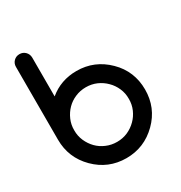

<svg xmlns="http://www.w3.org/2000/svg" viewBox="-181 -912 986 1044"><g transform="rotate(-30 312.5 -390.5)"><path d="M141.1 -486.3Q213.9 -546.9 312.5 -546.9Q424.8 -546.9 505.9 -466.8Q545.9 -427.7 565.9 -378.9Q585.9 -330.1 585.9 -273.4Q585.9 -159.2 505.9 -80.1Q424.8 0 312.5 0Q199.2 0 119.1 -80.1Q39.1 -160.2 39.1 -273.4V-730.5Q39.1 -752 53.7 -766.6Q68.4 -781.2 89.8 -781.2Q111.3 -781.2 126 -766.6Q140.6 -752 141.1 -730.5ZM312.5 -102.1Q348.1 -102.1 379.4 -115.7Q410.2 -129.4 433.6 -152.8Q457 -175.8 470.7 -207Q484.4 -238.3 483.9 -273.4Q484.4 -308.6 470.7 -339.8Q457 -371.1 433.6 -394Q410.2 -417.5 379.4 -431.2Q348.1 -444.8 312.5 -444.8Q276.4 -444.8 245.1 -431.2Q213.9 -418 190.9 -394.5Q168 -371.1 154.3 -339.8Q140.6 -308.6 141.1 -273.4Q140.6 -238.3 154.3 -207Q168 -175.8 190.9 -152.3Q213.9 -128.9 245.1 -115.7Q276.4 -102.1 312.5 -102.1Z"/></g></svg>

Font: Comfortaa
Style: Bold
Weight: 700
Designer: Johan Aakerlund
Foundry: Johan Aakerlund
Version: Version 2.001; ttfautohint (v1.4.1)